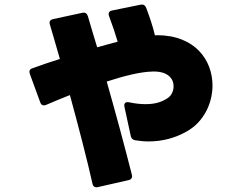

<svg xmlns="http://www.w3.org/2000/svg" viewBox="-20 -734 1040 824"><path d="M560 -132C579 -129 599 -127 618 -127C677 -127 734 -142 785 -172C854 -212 892 -290 892 -367C892 -475 818 -583 653 -583C650 -583 648 -582 645 -582C636 -621 623 -658 608 -699C603 -712 595 -716 584 -714L461 -689C449 -687 443 -678 448 -665C463 -625 475 -589 485 -555C457 -548 427 -539 397 -531C383 -576 370 -621 357 -665C353 -677 345 -682 333 -679L208 -652C195 -649 190 -641 194 -629C207 -586 221 -536 237 -481C195 -468 155 -454 119 -441C107 -437 104 -429 108 -417L153 -294C157 -283 166 -279 178 -284C212 -298 246 -313 280 -326C318 -187 355 -44 377 55C380 67 388 72 400 69L532 39C544 36 549 28 546 16C514 -110 477 -247 438 -384C515 -409 584 -426 635 -427C701 -429 725 -396 725 -364C725 -344 716 -324 701 -314C679 -299 651 -287 606 -287C585 -287 562 -289 534 -295C519 -298 511 -291 514 -276L541 -151C543 -140 550 -134 560 -132Z"/></svg>

Font: LINE Seed JP App_OTF ExtraBold
Style: Regular
Weight: 800
Designer: LINE & Fontrix & Fontworks
Version: Version 1.013